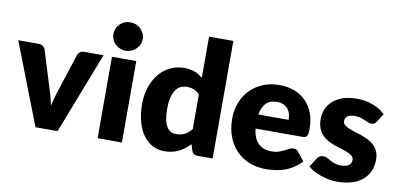

<svg xmlns="http://www.w3.org/2000/svg" viewBox="-73 -974 2507 1204"><g transform="rotate(10 1180.5 -371.5)"><path d="M418 -518.6H541L339.8 0H199.2L-2 -518.6H127Q143.6 -518.6 154.8 -511.2Q166 -502.9 169.9 -491.7L242.2 -258.8Q251 -231.9 258.8 -203.6Q269.5 -158.2 271.5 -149.4Q282.7 -205.6 301.8 -258.8L377 -491.7Q380.9 -502.9 392.1 -511.2Q402.8 -518.6 418 -518.6Z M594.7 -518.6H749.5V0H594.7ZM758.3 -626Q751.5 -610.8 737.8 -597.7Q724.6 -584.5 707.5 -578.1Q689 -570.3 670.4 -570.3Q653.3 -570.3 635.3 -578.1Q619.1 -584.5 606 -597.7Q591.8 -610.8 585.9 -626Q578.6 -642.1 578.6 -660.6Q578.6 -678.7 585.9 -695.8Q591.8 -710.9 606 -725.1Q619.1 -738.3 635.3 -744.6Q652.8 -751.5 670.4 -751.5Q689.5 -751.5 707.5 -744.6Q724.6 -738.3 737.8 -725.1Q751.5 -711.4 758.3 -695.8Q765.6 -679.2 765.6 -660.6Q765.6 -642.1 758.3 -626Z M1172.4 -160.2V-379.4Q1154.8 -399.4 1134.3 -407.2Q1113.8 -414.6 1091.3 -414.6Q1071.8 -414.6 1051.8 -405.8Q1032.7 -397.5 1020.5 -378.9Q1006.3 -358.4 999.5 -330.1Q992.2 -299.8 992.2 -257.3Q992.2 -216.3 998 -188.5Q1003.4 -162.1 1015.1 -143.6Q1025.4 -126.5 1040.5 -118.7Q1056.2 -110.8 1074.2 -110.8Q1091.8 -110.8 1105 -114.3Q1118.7 -117.2 1130.4 -123.5Q1142.6 -129.9 1152.3 -139.2Q1164.1 -149.9 1172.4 -160.2ZM1172.4 -748.5H1327.1V0H1231Q1202.1 0 1193.4 -25.9L1181.2 -65.4Q1163.6 -46.9 1148.4 -35.6Q1127.9 -20 1112.3 -12.7Q1088.9 -2 1069.8 2.4Q1045.4 7.8 1020 7.8Q978.5 7.8 945.3 -9.8Q910.6 -28.3 885.7 -62Q860.4 -96.2 846.7 -145.5Q832 -197.3 832 -257.3Q832 -315.4 848.1 -365.7Q863.8 -414.6 893.6 -451.7Q922.4 -487.3 963.9 -507.8Q1004.9 -528.3 1054.2 -528.3Q1093.8 -528.3 1122.1 -517.1Q1148.4 -506.8 1172.4 -485.8Z M1561.5 -321.3H1754.4Q1754.4 -339.8 1750 -357.4Q1745.1 -375 1734.4 -389.2Q1722.2 -403.8 1706.1 -411.1Q1688 -419.4 1663.6 -419.4Q1619.1 -419.4 1594.2 -394.5Q1569.8 -369.1 1561.5 -321.3ZM1858.4 -231.4H1559.6Q1566.9 -167 1599.1 -137.7Q1631.8 -107.9 1681.2 -107.9Q1709 -107.9 1728 -114.3Q1744.1 -119.6 1762.7 -128.9Q1768.1 -131.8 1778.1 -137Q1788.1 -142.1 1791 -143.6Q1803.2 -149.9 1817.4 -149.9Q1835.4 -149.9 1845.2 -136.7L1890.6 -81.1Q1868.2 -55.2 1838.9 -36.6Q1810.1 -18.6 1781.7 -9.3Q1752 0.5 1723.6 3.9Q1692.4 7.8 1667.5 7.8Q1611.3 7.8 1565.4 -9.8Q1517.1 -27.3 1481.9 -62.5Q1445.3 -98.1 1425.3 -149.4Q1404.3 -200.7 1404.3 -270.5Q1404.3 -323.7 1422.4 -369.1Q1439.9 -415.5 1473.6 -450.7Q1506.3 -485.4 1553.7 -505.9Q1601.1 -526.4 1660.2 -526.4Q1713.9 -526.4 1754.9 -510.7Q1798.3 -494.1 1828.6 -463.9Q1858.9 -433.6 1876.5 -389.6Q1893.6 -347.2 1893.6 -289.1Q1893.6 -271.5 1892.1 -260.7Q1890.6 -251.5 1886.2 -243.2Q1882.3 -235.8 1876 -233.9Q1868.7 -231.4 1858.4 -231.4Z M2335 -459.5 2299.8 -404.8Q2293.9 -395 2287.6 -391.6Q2280.8 -387.7 2270 -387.7Q2258.3 -387.7 2248 -392.6Q2244.1 -394 2236.1 -397.5Q2228 -400.9 2224.6 -402.3Q2209.5 -408.7 2195.3 -413.1Q2179.2 -417.5 2159.2 -417.5Q2129.4 -417.5 2113.8 -406.7Q2098.1 -396 2098.1 -375Q2098.1 -360.4 2108.4 -351.1Q2118.7 -340.8 2135.3 -334.5Q2157.2 -325.2 2173.8 -320.3Q2200.2 -312.5 2217.8 -306.2Q2237.3 -299.3 2262.2 -287.6Q2282.7 -277.3 2300.3 -261.2Q2317.9 -245.1 2328.1 -222.7Q2337.9 -199.2 2337.9 -168.5Q2337.9 -130.4 2323.7 -97.7Q2309.6 -64.5 2282.2 -41.5Q2252.9 -17.1 2213.9 -4.9Q2171.9 7.8 2120.1 7.8Q2091.8 7.8 2066.9 2.9Q2045.4 -1.5 2016.1 -10.7Q1991.7 -18.6 1969.7 -30.8Q1952.1 -40 1934.1 -56.2L1969.7 -112.8Q1976.1 -123 1985.4 -128.9Q1994.6 -134.3 2008.8 -134.3Q2022.5 -134.3 2033.7 -128.4Q2046.9 -121.1 2056.6 -115.7Q2074.2 -106.4 2085.9 -102.5Q2103 -96.7 2127.9 -96.7Q2145.5 -96.7 2158.7 -100.6Q2172.4 -104.5 2178.7 -110.4Q2185.5 -116.7 2189.5 -125Q2192.9 -132.3 2192.9 -141.6Q2192.9 -157.2 2182.6 -167Q2170.9 -177.7 2154.8 -184.6Q2125 -195.8 2116.7 -198.2Q2090.8 -205.1 2071.8 -211.9Q2055.2 -217.8 2027.8 -231.4Q2006.3 -242.2 1988.8 -259.8Q1971.7 -276.9 1961.4 -301.8Q1951.2 -326.7 1951.2 -362.3Q1951.2 -394.5 1963.9 -425.3Q1976.6 -455.1 2002 -477.5Q2027.8 -500.5 2065.9 -513.7Q2105 -526.4 2155.8 -526.4Q2185.5 -526.4 2210.4 -521.5Q2233.4 -517.1 2259.3 -507.3Q2279.3 -500 2301.3 -486.3Q2320.8 -473.6 2335 -459.5Z"/></g></svg>

Font: Lato-ExtraBold
Style: Regular
Weight: 500
Designer: Lukasz Dziedzic with Adam Twardoch and Botio Nikoltchev
Foundry: tyPoland Lukasz Dziedzic
Version: ""